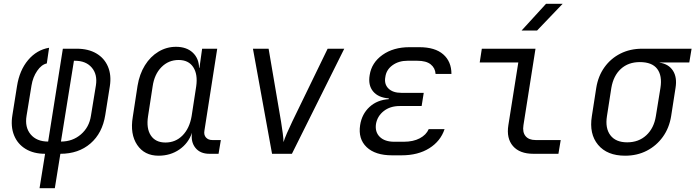

<svg xmlns="http://www.w3.org/2000/svg" viewBox="-20 -805 3640 1005"><path d="M187 180 216 0Q156 0 114 -25.5Q72 -51 53.5 -97Q35 -143 45 -203L69 -354Q82 -437 127 -490.5Q172 -544 237 -555L225 -473Q197 -467 174.5 -434Q152 -401 145 -358L119 -199Q109 -139 140.5 -101.5Q172 -64 232 -64L309 -550H382Q442 -550 484 -525.5Q526 -501 545 -456.5Q564 -412 555 -354L531 -203Q516 -108 453.5 -54Q391 0 296 0L267 180ZM299 -64Q360 -64 403.5 -101.5Q447 -139 456 -199L482 -358Q491 -415 460.5 -451Q430 -487 372 -487H367Z M810 10Q736 10 698 -46.5Q660 -103 675 -193L700 -356Q710 -417 738.5 -463Q767 -509 809.5 -534.5Q852 -560 901 -560Q956 -560 988.5 -530Q1021 -500 1022 -450H1024L1038 -550H1117L1050 -121Q1046 -99 1058 -85.5Q1070 -72 1091 -72H1136L1124 0H1076Q1028 0 1003 -31Q978 -62 985 -110Q966 -55 919 -22.5Q872 10 810 10ZM846 -59Q899 -59 935.5 -96Q972 -133 983 -197L1007 -353Q1016 -416 991.5 -453.5Q967 -491 915 -491Q862 -491 825 -453.5Q788 -416 779 -353L755 -197Q745 -133 769.5 -96Q794 -59 846 -59Z M1404 0 1304 -550H1386L1451 -169Q1456 -138 1460 -108Q1464 -78 1464 -61Q1469 -78 1482 -108Q1495 -138 1510 -169L1695 -550H1782L1508 0Z M2082 8H2032Q1944 8 1899 -35Q1854 -78 1865 -150Q1874 -208 1914 -245Q1954 -282 2015 -286V-290Q1960 -294 1933 -326.5Q1906 -359 1915 -412Q1925 -477 1982 -517.5Q2039 -558 2123 -558H2175Q2257 -558 2300 -520.5Q2343 -483 2343 -418H2260Q2258 -449 2234.5 -468Q2211 -487 2164 -487H2113Q2067 -487 2034.5 -463.5Q2002 -440 1997 -402Q1990 -365 2013 -342Q2036 -319 2081 -319H2198L2187 -250H2072Q2022 -250 1988.5 -223.5Q1955 -197 1948 -156Q1942 -114 1968 -88.5Q1994 -63 2044 -63H2093Q2143 -63 2177 -81Q2211 -99 2224 -129H2307Q2286 -66 2227 -29Q2168 8 2082 8Z M2772 0Q2700 0 2665 -40.5Q2630 -81 2641 -150L2693 -478H2491L2502 -550H2783L2720 -150Q2714 -113 2731 -92.5Q2748 -72 2783 -72H2915L2903 0ZM2710 -645 2838 -785H2925L2791 -645Z M3252 10Q3158 10 3110.5 -47Q3063 -104 3078 -197L3101 -345Q3111 -407 3144 -453Q3177 -499 3227.5 -524.5Q3278 -550 3341 -550H3600L3588 -478H3433V-477Q3480 -470 3502.5 -435Q3525 -400 3516 -345L3493 -197Q3483 -135 3449.5 -88.5Q3416 -42 3365.5 -16Q3315 10 3252 10ZM3263 -60Q3323 -60 3363 -97Q3403 -134 3413 -197L3437 -345Q3447 -409 3420 -444.5Q3393 -480 3329 -480Q3269 -480 3230 -444.5Q3191 -409 3180 -345L3157 -197Q3147 -134 3175 -97Q3203 -60 3263 -60Z"/></svg>

Font: JetBrains Mono NL Light
Style: Italic
Weight: 300
Italic angle: -9°
Designer: Philipp Nurullin, Konstantin Bulenkov
Foundry: JetBrains
Version: Version 2.304; ttfautohint (v1.8.4.7-5d5b)